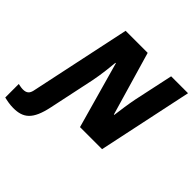

<svg xmlns="http://www.w3.org/2000/svg" viewBox="-337 -920 1366 1366"><g transform="rotate(45 346.0 -237.0)"><path d="M-10 240C89 240 144 200 176 47L249 -298C263 -363 275 -476 277 -502H281L422 0H644L795 -714H625L561 -415C551 -365 538 -277 533 -234H529L389 -714H167L5 51C-2 80 -16 98 -55 98C-74 98 -96 92 -103 91V227C-79 233 -45 240 -10 240Z"/></g></svg>

Font: Noto Sans Black
Style: Italic
Weight: 900
Italic angle: -12°
Designer: Monotype Design Team
Foundry: Monotype Imaging Inc.
Version: Version 2.013